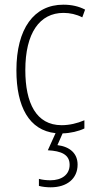

<svg xmlns="http://www.w3.org/2000/svg" viewBox="-20 -559 406 819"><path d="M311 143C311 97 280 67 225 60L247 10C281 9 315 1 340 -11V-46C310 -33 276 -25 243 -25C134 -25 88 -120 88 -260C88 -418 149 -504 251 -504C278 -504 306 -498 331 -485L343 -518C316 -532 286 -539 250 -539C125 -539 50 -437 50 -259C50 -104 104 -3 217 9L184 82C241 85 277 100 277 144C277 187 242 210 195 210C178 210 160 208 146 204V234C161 238 179 240 196 240C266 240 311 203 311 143Z"/></svg>

Font: Noto Sans Arabic UI Cn XLt
Style: Regular
Weight: 200
Width: 3
Designer: Monotype Design Team, Nadine Chahine and Nizar Qandah
Foundry: Monotype Imaging Inc.
Version: Version 2.010